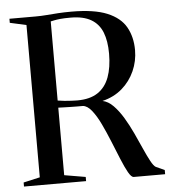

<svg xmlns="http://www.w3.org/2000/svg" viewBox="-53 -798 750 847"><g transform="rotate(-5 322.0 -375.0)"><path d="M19 0V-18L92 -34.5V-709L19.5 -725V-743H136Q160 -743 184.2 -745Q208.5 -747 235.8 -748.8Q263 -750.5 294.5 -750.5Q395 -750.5 452.8 -726.5Q510.5 -702.5 535 -658.8Q559.5 -615 559.5 -557Q559.5 -508.5 540 -464.8Q520.5 -421 484.5 -389.8Q448.5 -358.5 397 -346Q422 -341 444.5 -318Q467 -295 487 -261.8Q507 -228.5 524.2 -191.5Q541.5 -154.5 556.2 -121Q571 -87.5 583.5 -64.5Q596 -41.5 605.5 -36L644 -18.5V0H505Q494.5 0 481.2 -23.5Q468 -47 452.8 -84.2Q437.5 -121.5 420.5 -163.5Q403.5 -205.5 385.5 -243.2Q367.5 -281 348 -305.5Q328.5 -330 308.5 -331.5Q297.5 -331.5 282.2 -331.5Q267 -331.5 251 -332Q235 -332.5 221.5 -332.8Q208 -333 200 -333.5V-34.5L294 -18.5V0ZM286.5 -358Q342.5 -358 377 -380.8Q411.5 -403.5 427.8 -447Q444 -490.5 444 -551.5Q444 -607.5 428.8 -646Q413.5 -684.5 379.2 -704.5Q345 -724.5 288.5 -724.5Q260.5 -724.5 243.2 -722.8Q226 -721 216 -718.8Q206 -716.5 200 -715.5V-365Q214 -362.5 230.2 -361Q246.5 -359.5 261.2 -358.8Q276 -358 286.5 -358Z"/></g></svg>

Font: Merriweather 144pt
Style: Regular
Weight: 400
Version: Version 2.100